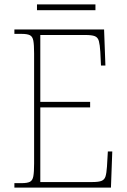

<svg xmlns="http://www.w3.org/2000/svg" viewBox="-20 -847 575 867"><path d="M45 0V-20H78Q103 -20 115 -26Q127 -32 130.5 -51Q134 -70 134 -108V-606Q134 -645 130.5 -663.5Q127 -682 115 -688Q103 -694 78 -694H45V-714H450L456 -551H436L433 -613Q431 -645 426.5 -661.5Q422 -678 408.5 -683.5Q395 -689 366 -689H162V-387H387V-362H162V-25H398Q426 -25 439 -30.5Q452 -36 456.5 -50.5Q461 -65 463 -94L467 -163H487L481 0ZM147 -801V-827H411V-801Z"/></svg>

Font: Noto Serif Ethiopic SemiCondensed Thin
Style: Regular
Weight: 100
Width: 4
Designer: Monotype Design Team
Foundry: Monotype Imaging Inc.
Version: Version 2.102; ttfautohint (v1.8.4.7-5d5b)